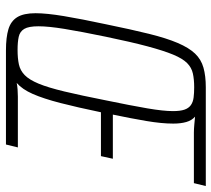

<svg xmlns="http://www.w3.org/2000/svg" viewBox="-54 -674 728 661"><g transform="rotate(90 310.5 -344.0)"><path d="M154 0Q109 0 81 -8.5Q53 -17 39.5 -39Q26 -61 26 -102Q26 -140 36 -200Q46 -260 64 -344Q82 -432 97 -492.5Q112 -553 128.5 -591.5Q145 -630 165 -651Q185 -672 213.5 -680Q242 -688 281 -688H621L611 -647H437Q425 -647 409 -648.5Q393 -650 382 -651Q395 -640 400.5 -621Q406 -602 406 -576Q406 -536 397 -483Q388 -430 375 -368H527L518 -327H367Q350 -245 335 -187Q320 -129 304 -92.5Q288 -56 266 -37Q275 -39 288 -40Q301 -41 313 -41H488L478 0ZM152 -40Q181 -40 202 -44.5Q223 -49 239 -64.5Q255 -80 268.5 -112.5Q282 -145 295.5 -201.5Q309 -258 326 -344Q344 -431 353.5 -486.5Q363 -542 363 -575Q363 -600 358 -614.5Q353 -629 342.5 -636.5Q332 -644 316.5 -646Q301 -648 281 -648Q254 -648 233.5 -643.5Q213 -639 197.5 -623.5Q182 -608 168.5 -575.5Q155 -543 140 -487Q125 -431 107 -344Q89 -257 80 -201.5Q71 -146 71 -112Q71 -78 80 -63Q89 -48 107 -44Q125 -40 152 -40Z"/></g></svg>

Font: Saira ExtraCondensed ExtraLight
Style: Italic
Weight: 250
Width: 2
Italic angle: -12°
Designer: Hector Gatti with collaboration of the Omnibus-Type team
Foundry: Omnibus-Type
Version: Version 1.101